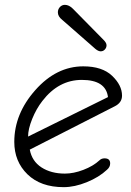

<svg xmlns="http://www.w3.org/2000/svg" viewBox="-20 -767 543 793"><path d="M374 -565 237 -685Q219 -699 219 -716Q219 -729 227.5 -738Q236 -747 248 -747Q265 -747 281 -731L408 -602Q420 -590 420 -580Q420 -570 413 -562.5Q406 -555 396 -555Q386 -555 374 -565ZM243 6Q148 6 93.5 -47Q39 -100 39 -181Q39 -297 126 -395Q213 -493 324 -493Q402 -493 443 -454Q484 -415 484 -372Q484 -343 454 -328L103 -149Q112 -101 151.5 -75.5Q191 -50 248 -50Q284 -50 324.5 -65.5Q365 -81 391 -105Q399 -113 412 -113Q435 -113 435 -92Q435 -77 422 -66Q389 -35 338.5 -14.5Q288 6 243 6ZM96 -203 426 -366Q417 -437 318 -437Q222 -437 155 -350Q130 -318 113 -276Q96 -234 96 -203Z"/></svg>

Font: Comic Neue
Style: Italic
Weight: 400
Italic angle: -12°
Designer: Craig Rozynski
Foundry: Craig Rozynski
Version: Version 2.003